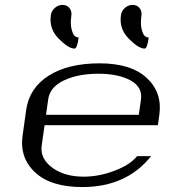

<svg xmlns="http://www.w3.org/2000/svg" viewBox="-20 -756 706 776"><path d="M618.2 -250H160.2L148.4 -167Q141.6 -115.2 190.9 -78.6Q240.2 -42 318.4 -42Q379.9 -42 442.9 -65.9Q505.9 -89.8 534.2 -125H590.8Q491.2 0 312.5 0Q185.5 0 122.1 -59.1Q58.6 -118.2 71.3 -208L85.9 -312.5Q98.6 -400.4 176.8 -450.2Q254.9 -500 382.8 -500Q509.8 -500 573.2 -440.9Q636.7 -381.8 624 -292ZM166 -292H541L549.8 -354.5Q556.6 -404.3 507.3 -431.2Q458 -458 377 -458Q295.9 -458 238.8 -431.2Q181.6 -404.3 174.8 -354.5ZM468.8 -694.3Q470.7 -711.9 484.9 -724.1Q499 -736.3 515.6 -736.3Q533.2 -736.3 543.5 -724.1Q553.7 -711.9 551.8 -694.3Q546.9 -661.1 552.2 -639.2Q557.6 -617.2 564.9 -610.8Q572.3 -604.5 581.1 -604.5Q575.2 -559.6 564.5 -559.6Q540 -559.6 500.5 -599.6Q460.9 -639.6 468.8 -694.3ZM185.5 -694.3Q187.5 -711.9 201.7 -724.1Q215.8 -736.3 232.4 -736.3Q250 -736.3 260.3 -724.1Q270.5 -711.9 268.6 -694.3Q263.7 -661.1 269 -639.2Q274.4 -617.2 281.7 -610.8Q289.1 -604.5 297.9 -604.5Q292 -559.6 281.2 -559.6Q256.8 -559.6 217.3 -599.6Q177.7 -639.6 185.5 -694.3Z"/></svg>

Font: okolaks
Style: RegularItalic
Weight: 500
Italic angle: -8°
Version: Version 000.6.0